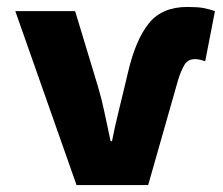

<svg xmlns="http://www.w3.org/2000/svg" viewBox="-20 -532 640 552"><path d="M200 0 24 -500H196L262 -282Q273 -245 281 -206Q289 -167 298 -126H302Q310 -167 319.5 -205.5Q329 -244 338 -282L348 -324Q370 -418 408 -465Q446 -512 518 -512Q548 -512 564.5 -509Q581 -506 598 -500L570 -356Q564 -358 556.5 -360Q549 -362 540 -362Q520 -362 510 -345Q500 -328 492 -302L406 0Z"/></svg>

Font: Source Code Pro Black
Style: Regular
Weight: 900
Monospace: yes
Designer: Paul D. Hunt, Teo Tuominen
Foundry: Adobe Systems Incorporated
Version: Version 2.030;PS 1.000;hotconv 16.6.51;makeotf.lib2.5.65220